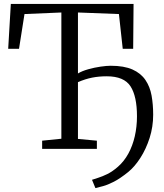

<svg xmlns="http://www.w3.org/2000/svg" viewBox="-20 -763 840 984"><path d="M469 201 451.5 158.5Q464 154 484.2 147.8Q504.5 141.5 530.5 128.8Q556.5 116 584.5 91.5Q616 64 637.8 24.2Q659.5 -15.5 670.8 -64.5Q682 -113.5 682 -167Q682 -269.5 648.8 -320.8Q615.5 -372 527 -372Q487 -372 452.5 -365.2Q418 -358.5 379.5 -342V-51L476.5 -42V0H196V-42L294.5 -52V-699L105.5 -691L77.5 -513H22L35.5 -743H664.5L662.5 -513H609L589.5 -691L379.5 -699V-386.5Q400 -399 432 -408Q464 -417 495.5 -421.5Q527 -426 547 -426Q616 -426 659 -406.8Q702 -387.5 725.2 -353.2Q748.5 -319 756.8 -273.5Q765 -228 765 -175Q765 -113 746.8 -56Q728.5 1 699.2 46.5Q670 92 636.5 119Q595.5 152 563.8 168.2Q532 184.5 508.5 190.8Q485 197 469 201Z"/></svg>

Font: Merriweather 24pt Light
Style: Regular
Weight: 300
Designer: Eben Sorkin
Foundry: Eben Sorkin
Version: Version 2.100